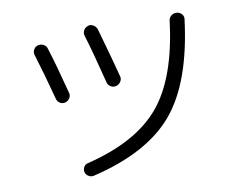

<svg xmlns="http://www.w3.org/2000/svg" viewBox="-79 -823 1158 938"><g transform="rotate(-10 500.0 -354.5)"><path d="M313.5 8.8Q299.8 11.7 287.6 4.4Q275.4 -2.9 271.5 -16.6Q268.6 -30.3 275.4 -42Q282.2 -53.7 294.9 -56.6Q543 -117.2 659.2 -255.4Q775.4 -393.6 809.6 -671.9Q810.5 -686.5 822.3 -696.3Q834 -706.1 848.6 -705.1H851.6Q865.2 -704.1 875 -692.9Q884.8 -681.6 882.8 -668Q844.7 -360.4 716.8 -208.5Q588.9 -56.6 313.5 8.8ZM196.3 -392.6Q159.2 -532.2 130.9 -623Q127 -635.7 133.8 -648.9Q140.6 -662.1 154.8 -666Q168.9 -669.9 182.6 -663.1Q196.3 -656.2 200.2 -641.6Q227.5 -555.7 264.6 -411.1Q268.6 -397.5 260.7 -384.8Q252.9 -372.1 238.8 -368.2Q224.6 -364.3 212.4 -371.6Q200.2 -378.9 196.3 -392.6ZM413.1 -717.8Q426.8 -721.7 439.5 -713.9Q452.1 -706.1 457 -692.4Q501 -538.1 524.4 -447.3Q528.3 -433.6 520 -420.9Q511.7 -408.2 498 -404.3H497.1Q483.4 -400.4 470.7 -407.7Q458 -415 454.1 -428.7Q414.1 -587.9 387.7 -673.8Q383.8 -687.5 391.1 -700.2Q398.4 -712.9 412.1 -716.8Z"/></g></svg>

Font: Rounded-L Mgen+ 2m regular
Style: Regular
Weight: 400
Designer: [Source Han Sans]
Ryoko NISHIZUKA  (kana & ideographs); Paul D. Hunt (Latin, Greek & Cyrillic); Wenlong ZHANG  (bopomofo
Version: Version 1.059.20150602